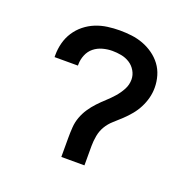

<svg xmlns="http://www.w3.org/2000/svg" viewBox="-102 -645 753 749"><g transform="rotate(20 275.0 -271.0)"><path d="M227 0V-80Q227 -101 228.5 -123Q230 -145 237.5 -165.5Q245 -186 257 -204Q269 -222 284 -238Q299 -254 315 -268.5Q331 -283 345.5 -299.5Q360 -316 370.5 -335.5Q381 -355 381 -377Q381 -396 371 -413Q361 -430 345 -440Q329 -450 310.5 -453.5Q292 -457 273 -457Q253 -457 233 -451.5Q213 -446 197.5 -433.5Q182 -421 174 -401.5Q166 -382 166 -362V-357H69V-366Q69 -391 75.5 -416Q82 -441 96 -462.5Q110 -484 130 -500Q150 -516 173.5 -525.5Q197 -535 222.5 -538.5Q248 -542 273 -542Q298 -542 322.5 -539Q347 -536 370 -527.5Q393 -519 413.5 -504.5Q434 -490 448.5 -470.5Q463 -451 470 -427Q477 -403 477 -378Q477 -356 471.5 -335Q466 -314 456 -294.5Q446 -275 432 -258Q418 -241 402 -226Q386 -211 369.5 -196.5Q353 -182 342 -163.5Q331 -145 327 -123Q323 -101 323 -80V0Z"/></g></svg>

Font: Lode Dark Term
Style: Bold
Weight: 700
Monospace: yes
Designer: Belleve Invis
Foundry: Belleve Invis
Version: Version 29.2.0